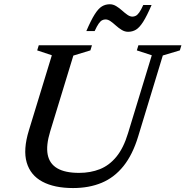

<svg xmlns="http://www.w3.org/2000/svg" viewBox="-20 -894 893 924"><path d="M221.5 -261.5Q201 -194.5 209.5 -150.2Q218 -106 255.8 -84Q293.5 -62 360.5 -62Q415.5 -62 460.8 -80Q506 -98 540.2 -139.8Q574.5 -181.5 596 -252.5L710.5 -628L638.5 -651.5L646 -676H853L845.5 -651.5L763.5 -627L645 -237.5Q618.5 -150 574.5 -95Q530.5 -40 469.8 -14.5Q409 11 331.5 11Q241.5 11 184 -19.8Q126.5 -50.5 108.5 -112Q90.5 -173.5 119 -266.5L229.5 -628L159 -651.5L166.5 -676H422.5L415 -651.5L333 -626.5ZM709.5 -870Q687 -817.5 669.2 -789.5Q651.5 -761.5 634.5 -751.2Q617.5 -741 596.5 -741Q580.5 -741 565.8 -750Q551 -759 538 -770.8Q525 -782.5 512.5 -791.5Q500 -800.5 487.5 -800.5Q479.5 -800.5 471.5 -796.5Q463.5 -792.5 455 -780.5Q446.5 -768.5 435.5 -744.5H395.5Q418 -797 435.8 -825Q453.5 -853 470.5 -863.2Q487.5 -873.5 508.5 -873.5Q524.5 -873.5 539.2 -864.5Q554 -855.5 567 -843.8Q580 -832 592.8 -823Q605.5 -814 617.5 -814Q625.5 -814 633.5 -818Q641.5 -822 650.2 -834.2Q659 -846.5 669.5 -870Z"/></svg>

Font: Newsreader 16pt 16pt Medium
Style: Italic
Weight: 500
Italic angle: -17°
Version: Version 1.003